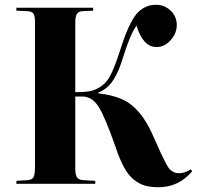

<svg xmlns="http://www.w3.org/2000/svg" viewBox="-20 -762 817 796"><path d="M638.2 14.2Q605 14.2 581.5 7.6Q558.1 1 535.4 -16.8Q512.7 -34.7 494.4 -67.9Q476.1 -101.1 459 -152.8Q415 -278.8 388.2 -320.3Q361.3 -361.8 321.8 -361.8H292V-65.9Q292 -37.1 299.3 -26.6Q306.6 -16.1 327.1 -15.1L375 -12.2V0H47.9V-12.2L94.2 -15.1Q112.8 -16.6 118.9 -27.3Q125 -38.1 125 -68.8V-670.9Q125 -696.8 118.2 -706.1Q111.3 -715.3 90.8 -715.8L47.9 -717.8V-730H366.2V-717.8L323.2 -715.8Q305.7 -715.3 298.8 -704.3Q292 -693.4 292 -666V-379.9Q326.2 -379.9 346.2 -382.8Q366.2 -385.7 383.8 -395Q417 -411.6 435.3 -444.8Q453.6 -478 477.1 -550.8Q490.2 -591.8 500.7 -619.1Q511.2 -646.5 524.7 -671.6Q538.1 -696.8 552.5 -711.2Q566.9 -725.6 585.4 -733.9Q604 -742.2 627 -742.2Q662.1 -742.2 687.5 -717.8Q712.9 -693.4 712.9 -658.2Q712.9 -624 687.5 -595.5Q662.1 -566.9 628.9 -566.9Q572.8 -566.9 545.9 -655.8Q520 -621.1 488.8 -520Q480 -492.2 472.7 -474.4Q465.3 -456.5 453.4 -436Q441.4 -415.5 425 -401.1Q408.7 -386.7 387.2 -377.9V-375Q446.8 -368.2 486.1 -350.6Q525.4 -333 558.1 -294.4Q590.8 -255.9 619.1 -189Q637.7 -146.5 647.9 -124.8Q658.2 -103 668.2 -84Q678.2 -64.9 686 -58.1Q693.8 -51.3 702.1 -47.6Q710.4 -43.9 722.2 -43.9Q746.1 -43.9 771 -60.1L776.9 -51.8Q720.2 14.2 638.2 14.2Z"/></svg>

Font: Display Regular
Style: Bold
Weight: 700
Designer: Latin by Veronika Burian and Jose Scaglione. Greek by Irene Vlachou. Cyrillic by Vera Evstafieva.
Foundry: TypeTogether
Version: Version 3.002